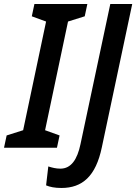

<svg xmlns="http://www.w3.org/2000/svg" viewBox="-55 -734 677 954"><path d="M-35 0H228L241 -61L169 -87L283 -627L366 -653L379 -714H116L103 -653L174 -627L60 -87L-22 -61ZM250 200C354 200 421 142 451 -2L602 -714H493L345 -18C329 59 298 104 245 104C223 104 204 99 185 93L174 187C193 195 217 200 250 200Z"/></svg>

Font: Noto Sans Display SemiCondensed Medium
Style: Italic
Weight: 500
Width: 4
Italic angle: -12°
Designer: Monotype Design Team
Foundry: Monotype Imaging Inc.
Version: Version 1.900